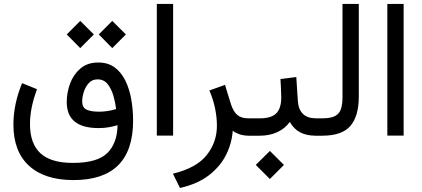

<svg xmlns="http://www.w3.org/2000/svg" viewBox="-20 -687 2136 972"><path d="M480 -512.7 548.3 -581.1 617.2 -512.7 548.3 -443.4ZM317.9 -512.7 386.2 -581.1 455.1 -512.7 386.2 -443.4ZM167.5 -235.4Q131.8 -141.1 131.8 -59.1Q131.8 40 184.6 88.9Q237.3 137.7 349.1 137.7Q472.2 137.7 522.9 88.1Q573.7 38.6 575.2 -53.2Q551.3 -46.4 529.3 -42.5Q507.3 -38.6 479 -38.6Q317.9 -38.6 317.9 -170.4Q317.9 -217.8 334.7 -263.7Q351.6 -309.6 387 -340.1Q422.4 -370.6 477.5 -370.6Q526.9 -370.6 560.5 -345.7Q594.2 -320.8 614.7 -278.8Q635.3 -236.8 644.5 -184.3Q653.8 -131.8 653.8 -76.2Q653.8 224.6 352.1 224.6Q206.1 224.6 127 152.3Q47.9 80.1 47.9 -56.6Q47.9 -159.2 91.8 -266.1ZM567.9 -134.8Q564 -168 554 -202.6Q543.9 -237.3 524.9 -261.2Q505.9 -285.2 474.1 -285.2Q446.3 -285.2 429.2 -266.1Q412.1 -247.1 404.1 -220.9Q396 -194.8 396 -173.8Q396 -143.1 417.7 -132.3Q439.5 -121.6 481.9 -121.6Q503.4 -121.6 525.1 -125Q546.9 -128.4 567.9 -134.8Z M773.9 -667H856.4V-0.5H773.9Z M1158.2 -25.4Q1153.8 38.6 1124.3 97.4Q1094.7 156.2 1037.4 200.4Q980 244.6 891.1 264.6L855.5 192.4Q975.1 163.1 1026.6 97.9Q1078.1 32.7 1078.1 -49.8Q1078.1 -91.8 1069.1 -137Q1060.1 -182.1 1040 -229L1119.1 -257.3L1149.4 -158.7Q1162.1 -120.6 1182.4 -104.2Q1202.6 -87.9 1236.8 -87.9H1255.9V0H1242.2Q1211.9 0 1190.7 -7.8Q1169.4 -15.6 1158.2 -25.4Z M1591.3 0H1579.6Q1530.3 0 1498 -17.8Q1465.8 -35.6 1447.3 -69.8Q1422.4 -35.6 1383.3 -17.8Q1344.2 0 1295.4 0H1236.3V-87.9H1295.4Q1354 -87.9 1378.9 -113.5Q1403.8 -139.2 1403.8 -193.8Q1403.8 -216.8 1402.3 -240.7Q1400.9 -264.6 1399.9 -287.1L1480 -296.9L1487.8 -176.8Q1493.7 -87.9 1580.6 -87.9H1591.3ZM1274.9 147.9 1346.2 77.1 1417.5 147.9 1346.2 219.2Z M1571.8 0V-87.9H1611.3Q1655.3 -87.9 1677.2 -100.1Q1699.2 -112.3 1706.5 -136.5Q1713.9 -160.6 1713.9 -196.8V-667H1796.4V-197.3Q1796.4 -100.1 1754.2 -50Q1711.9 0 1610.8 0Z M1940.9 -667H2023.4V-0.5H1940.9Z"/></svg>

Font: Vazir FD-UI
Style: Regular-FD-UI
Weight: 400
Designer: Saber Rastikerdar
Foundry: Saber Rastikerdar
Version: Version 30.1.0